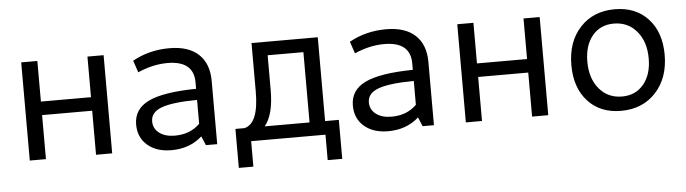

<svg xmlns="http://www.w3.org/2000/svg" viewBox="-42 -656 3385 947"><g transform="rotate(-5 1650.0 -183.0)"><path d="M83 0V-486H163V-285H411V-486H491V0H411V-218H163V0Z M784 10Q710 10 665.5 -28.5Q621 -67 621 -131Q621 -208 695 -243.5Q769 -279 931 -281V-313Q931 -420 801 -420Q729 -420 654 -387L634 -446Q716 -492 817 -492Q911 -492 961 -445.5Q1011 -399 1011 -313V0H955L936 -45Q875 10 784 10ZM701 -140Q701 -104 730 -82Q759 -60 807 -60Q883 -60 931 -108V-226Q809 -225 755 -205Q701 -185 701 -140Z M1107 126V-67H1152Q1223 -84 1223 -242V-482H1551V-67H1619V126H1547V0H1179V126ZM1297 -243Q1297 -122 1252 -67H1474V-415H1297Z M1857 10Q1783 10 1738.5 -28.5Q1694 -67 1694 -131Q1694 -208 1768 -243.5Q1842 -279 2004 -281V-313Q2004 -420 1874 -420Q1802 -420 1727 -387L1707 -446Q1789 -492 1890 -492Q1984 -492 2034 -445.5Q2084 -399 2084 -313V0H2028L2009 -45Q1948 10 1857 10ZM1774 -140Q1774 -104 1803 -82Q1832 -60 1880 -60Q1956 -60 2004 -108V-226Q1882 -225 1828 -205Q1774 -185 1774 -140Z M2242 0V-486H2322V-285H2570V-486H2650V0H2570V-218H2322V0Z M3010 10Q2907 10 2846 -57Q2785 -124 2785 -236Q2785 -351 2850 -421.5Q2915 -492 3022 -492Q3125 -492 3186.5 -425.5Q3248 -359 3248 -247Q3248 -132 3182.5 -61Q3117 10 3010 10ZM3021 -60Q3088 -60 3128 -108Q3168 -156 3168 -236Q3168 -319 3124.5 -370.5Q3081 -422 3011 -422Q2944 -422 2904.5 -374Q2865 -326 2865 -246Q2865 -163 2908 -111.5Q2951 -60 3021 -60Z"/></g></svg>

Font: Cantarell
Style: Regular
Weight: 400
Designer: Dave Crossland, Nikolaus Waxweiler, Florian Fecher, Jacques Le Bailly, Eben Sorkin, Alexei Vanyashin, Alexios Zavras, Em
Version: Version 0.303